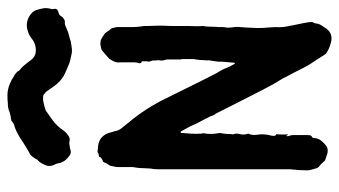

<svg xmlns="http://www.w3.org/2000/svg" viewBox="-222 -700 931 528"><g transform="rotate(-90 244.0 -435.5)"><path d="M393 9Q390 8 386.5 7Q383 6 380 5Q372 2 364 -3Q360 -5 358 -9Q351 -20 345 -29.5Q339 -39 332 -49L323 -65Q316 -79 309 -92.5Q302 -106 295 -119Q293 -124 290.5 -127.5Q288 -131 286 -135Q279 -146 273 -157.5Q267 -169 261 -180L236 -229Q226 -249 216 -268.5Q206 -288 196 -308Q194 -310 192 -314Q188 -325 182.5 -335Q177 -345 172 -355Q168 -362 165 -369.5Q162 -377 158 -384L147 -404Q145 -404 144 -405Q144 -405 143.5 -404.5Q143 -404 143 -403Q142 -390 141 -376Q140 -362 141 -348Q143 -342 141 -335Q139 -317 142 -303Q143 -299 142.5 -295Q142 -291 141 -286Q140 -279 140 -273Q140 -267 139 -260Q141 -256 141 -251.5Q141 -247 140 -243Q137 -233 140 -222Q142 -219 140 -216Q136 -207 138 -194Q141 -177 136 -157Q135 -155 135 -150Q134 -146 137 -143Q141 -141 139 -138Q138 -125 139 -111Q139 -111 139 -110.5Q139 -110 138 -110Q137 -110 137 -111Q136 -112 136 -113Q134 -115 134 -112Q134 -107 135 -106Q137 -101 137 -96Q137 -91 137 -86V-55Q137 -52 136.5 -49Q136 -46 133 -44Q129 -43 129 -37Q128 -26 121.5 -18Q115 -10 107 -4Q103 -1 97.5 -0.5Q92 0 87 -1L69 -7Q67 -7 65 -10Q62 -13 59 -16.5Q56 -20 52 -23Q47 -26 45 -34Q44 -39 42 -45Q40 -51 40 -57Q40 -64 40.5 -70Q41 -76 41 -83Q42 -88 42 -92.5Q42 -97 43 -102V-468Q43 -473 43.5 -478Q44 -483 45 -487Q45 -492 45.5 -497Q46 -502 46 -507Q46 -513 46.5 -519Q47 -525 48 -530Q49 -534 49 -537Q49 -540 49 -544V-575Q49 -582 50.5 -587.5Q52 -593 53 -599L56 -604Q59 -607 61 -613Q63 -619 67 -619Q70 -621 73 -622.5Q76 -624 77 -628L78 -629Q79 -629 80 -629.5Q81 -630 82 -630Q86 -630 88.5 -632Q91 -634 95 -633Q99 -632 103 -632Q107 -632 111 -631Q133 -627 142 -605L148 -585Q149 -575 157 -566Q163 -559 169 -551Q175 -543 182 -535Q208 -502 230 -461Q232 -457 234 -453Q236 -449 238 -445L290 -340Q296 -329 301.5 -317.5Q307 -306 314 -295Q316 -291 318 -287.5Q320 -284 321 -280Q326 -268 333 -256Q333 -256 333.5 -255.5Q334 -255 334 -256Q335 -256 335.5 -256.5Q336 -257 336 -257L339 -292V-302Q340 -307 340.5 -312.5Q341 -318 342 -323Q343 -326 342.5 -330Q342 -334 343 -338Q343 -344 343.5 -350.5Q344 -357 345 -363Q346 -366 346 -369.5Q346 -373 346 -376V-403H345V-430Q345 -435 345 -440Q345 -445 343 -450Q342 -453 342 -459L343 -466Q343 -469 342.5 -471.5Q342 -474 342 -477Q343 -481 341 -485Q339 -489 339 -493Q340 -497 340 -501Q340 -505 340 -509Q340 -513 336 -513Q335 -513 335 -515Q334 -518 335 -520Q337 -525 337 -531Q337 -537 337 -543V-572Q336 -578 338 -584Q340 -590 343 -595L347 -601Q352 -606 358 -611Q364 -616 370 -621Q370 -621 374 -623Q379 -624 383.5 -625Q388 -626 393 -625Q397 -625 399 -624Q403 -622 407 -619.5Q411 -617 415 -614Q417 -613 417.5 -612Q418 -611 419 -610Q421 -608 422.5 -605.5Q424 -603 425 -601Q430 -597 431.5 -591.5Q433 -586 434 -581V-539Q434 -532 434.5 -525.5Q435 -519 436 -512Q437 -508 437 -504.5Q437 -501 437 -497Q437 -489 437.5 -480.5Q438 -472 438 -464V-457Q438 -450 437.5 -443.5Q437 -437 437 -430V-386Q437 -376 436.5 -365.5Q436 -355 437 -344Q437 -340 436 -338Q435 -328 435 -318.5Q435 -309 434 -299Q434 -295 434 -290Q434 -285 433 -280Q432 -276 432.5 -272Q433 -268 433 -264Q435 -255 434.5 -246Q434 -237 433 -228Q432 -212 431.5 -195.5Q431 -179 433 -162Q433 -158 433.5 -153Q434 -148 434 -143Q433 -128 435.5 -114Q438 -100 441 -86Q443 -76 445 -66.5Q447 -57 448 -46Q448 -42 447 -41Q446 -39 445 -36.5Q444 -34 444 -32Q443 -24 438.5 -17Q434 -10 429 -3Q416 14 393 9ZM363 -704Q354 -706 344.5 -708Q335 -710 327 -714L313 -720Q287 -730 270 -755L258 -772Q255 -776 251 -779Q247 -783 242 -783Q238 -783 234.5 -783Q231 -783 228 -782Q223 -781 218.5 -780Q214 -779 209 -777Q208 -777 207 -776.5Q206 -776 205 -776L181 -759Q163 -747 149 -726Q146 -722 142 -718.5Q138 -715 133 -712Q127 -709 121 -710Q119 -711 114 -711Q109 -710 104 -709.5Q99 -709 94 -707Q85 -706 80 -711Q68 -719 63 -730Q60 -735 60 -739Q59 -746 55 -753Q49 -766 55 -778Q57 -783 60 -788Q63 -793 67 -797Q69 -798 70 -800Q71 -802 72 -804L79 -814Q80 -815 81 -816Q82 -817 83 -818L99 -827Q107 -832 114.5 -836.5Q122 -841 129 -846Q143 -855 159 -861Q169 -863 175 -869Q177 -871 181 -871Q183 -872 188 -872Q191 -873 194 -873.5Q197 -874 200 -875Q206 -878 212.5 -879Q219 -880 226 -880Q231 -881 247 -881Q263 -881 279 -874Q289 -870 299 -863Q302 -862 304.5 -860Q307 -858 309 -856Q311 -855 312 -853Q313 -851 314 -849Q322 -843 328 -836Q334 -829 340 -821Q342 -818 344 -815.5Q346 -813 348 -811Q354 -806 361 -804Q380 -800 398 -811Q400 -813 402 -814Q412 -822 423 -825Q447 -833 468 -818Q478 -811 481 -801Q484 -792 485.5 -783Q487 -774 485 -765Q484 -762 483.5 -759Q483 -756 484 -753Q486 -744 476.5 -741.5Q467 -739 465 -735L461 -729Q458 -727 455 -725Q452 -723 448 -723Q443 -724 438.5 -722Q434 -720 429 -718Q421 -714 412 -712Q403 -710 395 -707Q388 -706 379.5 -704.5Q371 -703 363 -704Z"/></g></svg>

Font: Lacquer
Style: Regular
Weight: 400
Designer: Eli Block, Niki Polyocan
Version: Version 1.100